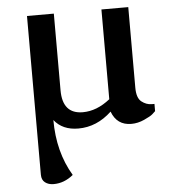

<svg xmlns="http://www.w3.org/2000/svg" viewBox="-53 -549 764 848"><g transform="rotate(-5 329.0 -125.0)"><path d="M98 204V-500H217V-160Q217 -55 307 -55Q369 -55 428 -102V-500H547V-143Q547 -97 568 -80.5Q589 -64 613 -64H625V-32Q620 -27 611 -19Q602 -11 573.5 2Q545 15 516 15Q452 15 429 -47Q363 15 281 15Q211 15 174 -32Q174 110 238 217Q198 250 151 250Q128 250 113 238.5Q98 227 98 204Z"/></g></svg>

Font: Volkhov
Style: Regular
Weight: 400
Designer: Cyreal (www.cyreal.org)
Foundry: Cyreal (www.cyreal.org)
Version: Version 1.010